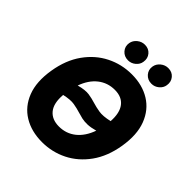

<svg xmlns="http://www.w3.org/2000/svg" viewBox="-248 -1107 1286 1286"><g transform="rotate(45 394.5 -464.5)"><path d="M754.6 -352.3Q735.1 -234.7 677 -153.9Q619 -73.2 535.9 -31.6Q452.8 9.9 357.6 9.9Q257.1 9.9 183.6 -34.8Q110.1 -79.5 76.9 -165.1Q43.7 -250.7 63.9 -372.9Q83.1 -490.4 141.2 -571.7Q199.2 -653.1 282.8 -695.1Q366.5 -737.2 462.4 -737.2Q562.5 -737.2 635.7 -692.1Q708.8 -647 741.8 -561.1Q774.9 -475.1 754.6 -352.3ZM364 -144.2Q431.8 -144.2 482.8 -184.8Q533.7 -225.5 560.7 -301.5Q519.5 -290.1 489.9 -289.2Q460.2 -288.4 437.5 -293.5Q414.8 -298.7 393.5 -305.4Q363.3 -315 327.9 -321Q292.6 -327.1 234.7 -313.9Q227.6 -229.4 262.4 -186.8Q297.2 -144.2 364 -144.2ZM583.5 -414.8Q588.8 -497.2 555.6 -540.1Q522.4 -583.1 455.6 -583.1Q387.8 -583.1 336.6 -542.8Q285.5 -502.5 258.9 -427.6Q317.1 -443.2 352.1 -437.9Q387.1 -432.5 418.3 -422.6Q449.2 -413 485.8 -407Q522.4 -400.9 583.5 -414.8ZM377.8 -784.8Q340.9 -784.8 318.4 -810.7Q295.8 -836.6 301.8 -872.2Q306.8 -900.6 330.6 -919.9Q354.4 -939.3 384.2 -939.3Q421.2 -939.3 442.6 -913.5Q464.1 -887.8 458.1 -851.6Q454.2 -823.9 430.8 -804.3Q407.3 -784.8 377.8 -784.8ZM599.4 -784.8Q562.5 -784.8 540 -810.7Q517.4 -836.6 523.4 -872.2Q528.4 -900.6 552.2 -919.9Q576 -939.3 605.8 -939.3Q642.8 -939.3 664.2 -913.5Q685.7 -887.8 679.7 -851.6Q675.8 -823.9 652.3 -804.3Q628.9 -784.8 599.4 -784.8Z"/></g></svg>

Font: Inter UI Extra Bold
Style: Italic
Weight: 800
Italic angle: 9.39999°
Designer: Rasmus Andersson
Foundry: rsms
Version: 3.2;8d6f07862